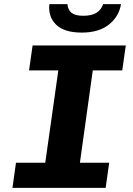

<svg xmlns="http://www.w3.org/2000/svg" viewBox="-20 -905 640 925"><path d="M40 0 57 -121H198L261 -566H120L137 -686H586L569 -566H427L365 -121H506L489 0ZM374 -748Q289 -748 250 -786.5Q211 -825 218 -885H305Q307 -857 325 -843Q343 -829 381 -829Q421 -829 444 -843Q467 -857 477 -885H563Q553 -825 504.5 -786.5Q456 -748 374 -748Z"/></svg>

Font: Chivo Mono
Style: Bold Italic
Weight: 700
Italic angle: -8.05°
Monospace: yes
Version: Version 1.008